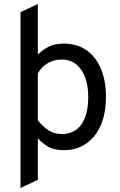

<svg xmlns="http://www.w3.org/2000/svg" viewBox="-20 -742 605 964"><path d="M83 202V-681L170 -722V-468Q192.5 -490.5 222.8 -506.8Q253 -523 301 -523Q366 -523 413.2 -490.5Q460.5 -458 486.2 -398Q512 -338 512 -256Q512 -171.5 485.2 -111.5Q458.5 -51.5 411 -19.8Q363.5 12 301 12Q251.5 12 221 -6Q190.5 -24 170 -48V161ZM290 -69Q354.5 -69 388.8 -117.5Q423 -166 423 -256Q423 -339.5 387.8 -391.2Q352.5 -443 290 -443Q251 -443 220 -425Q189 -407 170 -374V-138Q192 -109.5 221.2 -89.2Q250.5 -69 290 -69Z"/></svg>

Font: Undotted
Style: Regular
Weight: 400
Designer: Delve Withrington, Dave Bailey, Thomas Jockin
Foundry: Delve Fonts LLC
Version: Version 4.000